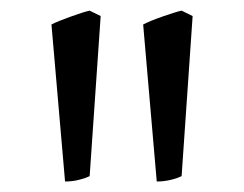

<svg xmlns="http://www.w3.org/2000/svg" viewBox="-20 -743 465 366"><path d="M150.9 -407.2Q147 -405.3 141.4 -403.3Q135.7 -401.4 129.4 -399.9Q123 -398.4 116.5 -397.7Q109.9 -397 104 -397L78.1 -696.3Q83.5 -699.2 93.8 -703.4Q104 -707.5 115 -711.4Q126 -715.3 135.7 -718.5Q145.5 -721.7 150.9 -722.7L171.9 -712.4ZM326.2 -407.2Q322.3 -405.3 316.7 -403.3Q311 -401.4 304.4 -399.9Q297.9 -398.4 291.3 -397.7Q284.7 -397 278.8 -397L252.9 -696.3Q258.3 -699.2 268.3 -703.4Q278.3 -707.5 289.6 -711.4Q300.8 -715.3 310.8 -718.5Q320.8 -721.7 326.2 -722.7L347.2 -712.4Z"/></svg>

Font: Gentium Kaktovik
Style: Regular
Weight: 400
Designer: J. Victor Gaultney and Annie Olsen
Foundry: SIL International
Version: Version 1.102; 2013; Maintenance release